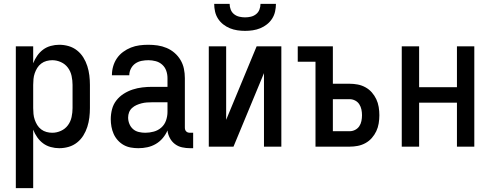

<svg xmlns="http://www.w3.org/2000/svg" viewBox="-20 -760 2540 995"><path d="M62 215V-520H152V-432Q160 -453 173 -471.5Q186 -490 203.5 -503Q221 -516 243 -522Q265 -528 287 -528Q312 -528 336 -521Q360 -514 379.5 -498.5Q399 -483 412 -462Q425 -441 432.5 -417.5Q440 -394 443 -369.5Q446 -345 446 -320V-200Q446 -175 443 -150.5Q440 -126 432.5 -102.5Q425 -79 412 -58Q399 -37 379.5 -21.5Q360 -6 336 1Q312 8 287 8Q265 8 243 2Q221 -4 203.5 -17Q186 -30 173 -48.5Q160 -67 152 -88V215ZM251 -72Q274 -72 296 -82Q318 -92 332 -111Q346 -130 351 -153.5Q356 -177 356 -200V-320Q356 -343 351 -366.5Q346 -390 332 -409Q318 -428 296 -438Q274 -448 251 -448Q236 -448 221 -444Q206 -440 193.5 -430.5Q181 -421 173 -408Q165 -395 160 -380.5Q155 -366 153.5 -350.5Q152 -335 152 -320V-200Q152 -185 153.5 -169.5Q155 -154 160 -139.5Q165 -125 173 -112Q181 -99 193.5 -89.5Q206 -80 221 -76Q236 -72 251 -72Z M697 8Q677 8 657.5 4.5Q638 1 621 -8.5Q604 -18 590.5 -33Q577 -48 569 -66Q561 -84 557.5 -103.5Q554 -123 554 -142Q554 -168 560.5 -193.5Q567 -219 583 -239.5Q599 -260 621 -274Q643 -288 667.5 -296Q692 -304 717.5 -307Q743 -310 769 -310H848V-355Q848 -375 841.5 -393.5Q835 -412 820.5 -425Q806 -438 787 -443Q768 -448 749 -448Q731 -448 713.5 -444.5Q696 -441 681.5 -431Q667 -421 658.5 -404.5Q650 -388 650 -370H560V-371Q560 -394 566.5 -416.5Q573 -439 586 -458Q599 -477 618 -491Q637 -505 658.5 -513.5Q680 -522 702.5 -525Q725 -528 749 -528Q773 -528 797 -524.5Q821 -521 843.5 -511.5Q866 -502 884.5 -486Q903 -470 915.5 -449Q928 -428 933 -404Q938 -380 938 -355V-99Q938 -93 939.5 -88Q941 -83 945 -79Q949 -75 954 -73.5Q959 -72 965 -72H981V8H965Q944 8 923.5 3.5Q903 -1 886.5 -13.5Q870 -26 860 -45Q850 -64 848 -84Q839 -63 823.5 -44.5Q808 -26 787.5 -14Q767 -2 744 3Q721 8 697 8ZM733 -72Q755 -72 777 -78Q799 -84 816 -99Q833 -114 840.5 -136Q848 -158 848 -180V-230H769Q755 -230 741 -229Q727 -228 713.5 -224.5Q700 -221 687.5 -215.5Q675 -210 664.5 -200.5Q654 -191 649 -178Q644 -165 644 -151Q644 -134 650.5 -118Q657 -102 669.5 -91Q682 -80 699 -76Q716 -72 733 -72Z M1062 0V-520H1152V-139L1310 -520H1438V0H1348V-381L1190 0ZM1250 -600Q1230 -600 1210 -603Q1190 -606 1171.5 -613.5Q1153 -621 1137 -633.5Q1121 -646 1110 -663Q1099 -680 1094.5 -700Q1090 -720 1090 -740H1170Q1170 -725 1175.5 -710.5Q1181 -696 1193 -686.5Q1205 -677 1220 -673.5Q1235 -670 1250 -670Q1265 -670 1280 -673.5Q1295 -677 1307 -686.5Q1319 -696 1324.5 -710.5Q1330 -725 1330 -740H1410Q1410 -720 1405.5 -700Q1401 -680 1390 -663Q1379 -646 1363 -633.5Q1347 -621 1328.5 -613.5Q1310 -606 1290 -603Q1270 -600 1250 -600Z M1615 0V-440H1523V-520H1705V-326H1792Q1813 -326 1834 -322Q1855 -318 1874 -307.5Q1893 -297 1907 -281Q1921 -265 1930 -246Q1939 -227 1942.5 -205.5Q1946 -184 1946 -163Q1946 -142 1942.5 -120.5Q1939 -99 1930 -80Q1921 -61 1907 -45Q1893 -29 1874 -18.5Q1855 -8 1834 -4Q1813 0 1792 0ZM1792 -80Q1807 -80 1820.5 -87Q1834 -94 1842 -106Q1850 -118 1853 -133Q1856 -148 1856 -163Q1856 -178 1853 -192.5Q1850 -207 1842 -219.5Q1834 -232 1820.5 -239Q1807 -246 1792 -246H1705V-80Z M2062 0V-520H2152V-308H2348V-520H2438V0H2348V-228H2152V0Z"/></svg>

Font: Iosevka SS18 Medium
Style: Regular
Weight: 500
Monospace: yes
Designer: Belleve Invis
Foundry: Belleve Invis
Version: Version 25.1.1; ttfautohint (v1.8.4)